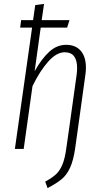

<svg xmlns="http://www.w3.org/2000/svg" viewBox="-20 -761 523 981"><path d="M419 -415Q419 -397 416 -377L379 -110L364 -3Q355 59 338 96Q321 133 295 154.5Q269 176 223 200L211 167Q246 148 266 129.5Q286 111 299 79.5Q312 48 319 -5L334 -110L371 -375Q374 -396 374 -413Q374 -494 311 -494Q269 -494 226.5 -446.5Q184 -399 146 -321L101 0H56L144 -620H83L88 -658H149L160 -735L205 -741L193 -658H335L323 -620H188L157 -397Q192 -460 231 -496Q270 -532 318 -532Q366 -532 392.5 -501.5Q419 -471 419 -415Z"/></svg>

Font: Fira Sans Extra Condensed ExtraLight
Style: Italic
Weight: 275
Width: 3
Italic angle: -8°
Designer: Carrois Corporate & Edenspiekermann AG
Foundry: Carrois Corporate GbR & Edenspiekermann AG
Version: Version 4.203